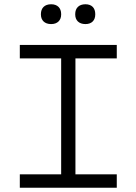

<svg xmlns="http://www.w3.org/2000/svg" viewBox="-20 -881 640 901"><path d="M528 -670H73V-607H267V-63H73V0H528V-63H334V-607H528ZM172 -813C172 -786 189 -768 220 -768C250 -768 267 -786 267 -813V-815C267 -843 250 -861 220 -861C189 -861 172 -843 172 -815ZM333 -813C333 -786 350 -768 381 -768C411 -768 427 -786 427 -813V-815C427 -843 411 -861 381 -861C350 -861 333 -843 333 -815Z"/></svg>

Font: LT Wave Mono Light
Style: Regular
Weight: 300
Designer: Daniel Lyons
Version: Version 2.5 (Glyphs App)